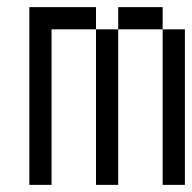

<svg xmlns="http://www.w3.org/2000/svg" viewBox="-20 -520 540 540"><path d="M62.5 -500Q62.5 -500 62.5 0H125V-437.5H250V0H312.5V-437.5H250V-500ZM437.5 -437.5V0H500V-437.5ZM312.5 -437.5H437.5V-500H312.5Z"/></svg>

Font: UnifontExMono
Style: Regular
Weight: 500
Version: Version 15.0.06